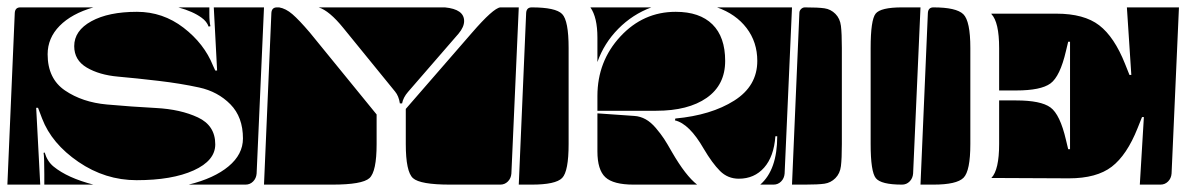

<svg xmlns="http://www.w3.org/2000/svg" viewBox="-20 -510 3213 520"><path d="M0 -10 20 -475Q21 -490 35 -490H233Q174 -473 141.5 -440Q109 -407 109 -363Q109 -297 156 -265Q203 -233 269.5 -227Q336 -221 402.5 -217.5Q469 -214 516 -192Q563 -170 563 -119Q563 -75 504.5 -48.5Q446 -22 350 -22Q265 -22 192.5 -71.5Q120 -121 94 -189L83 -218H78L89 -10ZM181 -385Q181 -427 227.5 -452.5Q274 -478 351 -478Q421 -478 477 -435Q533 -392 557 -332L563 -319H568L559 -490H695L675 -40Q674 -27 665.5 -18.5Q657 -10 645 -10H491Q560 -27 599 -59.5Q638 -92 638 -135Q638 -193 604 -227.5Q570 -262 519.5 -273Q469 -284 409.5 -291Q350 -298 299.5 -302.5Q249 -307 215 -327Q181 -347 181 -385ZM98 -96 101 -97Q108 -73 125 -59Q163 -28 233 -10H100V-38Q100 -86 98 -96ZM463 -490H547V-472Q547 -450 550 -439L545 -438Q540 -452 526 -462Q503 -479 463 -490Z M695 -10 715 -475Q716 -490 730 -490H736Q754 -487 772 -471.5Q790 -456 819 -422L1000 -200V-120Q1000 -45 980.5 -27.5Q961 -10 880 -10ZM1079 -120V-215L1258 -421Q1316 -488 1335 -490H1385L1365 -40Q1364 -27 1355.5 -18.5Q1347 -10 1335 -10H1199Q1118 -10 1098.5 -27.5Q1079 -45 1079 -120ZM843 -490H1185Q1237 -485 1237 -453Q1237 -437 1222 -419L1085 -261Q1072 -246 1069 -230H1063Q1060 -250 1050 -262L910 -434Q872 -481 843 -490Z M1385 -10 1405 -475Q1406 -490 1420 -490Q1485 -490 1502.5 -472Q1520 -454 1520 -380V-120Q1520 -46 1502.5 -28Q1485 -10 1420 -10ZM1579 -490H1744Q1693 -471 1654.5 -432Q1616 -393 1598 -342V-408Q1598 -463 1579 -490ZM1808 -184 1809 -189Q1906 -198 1968.5 -237.5Q2031 -277 2031 -345Q2031 -396 2002 -434Q1973 -472 1922 -490H2125L2105 -40Q2104 -27 2095.5 -18.5Q2087 -10 2075 -10H2039Q2085 -50 2085 -141H2080Q2076 -86 2049.5 -56Q2023 -26 1981 -26Q1951 -26 1930 -47Q1909 -68 1886 -107Q1847 -175 1808 -184ZM1598 -100V-203L1698 -196Q1714 -195 1728.5 -187Q1743 -179 1756.5 -163Q1770 -147 1778.5 -134Q1787 -121 1800 -98Q1837 -34 1868 -10H1696Q1641 -10 1619.5 -30Q1598 -50 1598 -100ZM1598 -210V-250Q1598 -344 1660 -411Q1722 -478 1810 -478Q1875 -478 1909.5 -444Q1944 -410 1944 -345Q1944 -280 1894 -245Q1844 -210 1757 -210Z M2338 -120V-380Q2338 -456 2351.5 -473Q2365 -490 2423 -490H2473L2453 -40Q2452 -27 2443.5 -18.5Q2435 -10 2423 -10Q2366 -10 2352 -27.5Q2338 -45 2338 -120ZM2125 -10 2145 -475Q2145 -481 2149.5 -485.5Q2154 -490 2160 -490Q2196 -490 2213 -487.5Q2230 -485 2242.5 -472.5Q2255 -460 2257.5 -440Q2260 -420 2260 -380V-120Q2260 -80 2257.5 -60Q2255 -40 2242.5 -27.5Q2230 -15 2213 -12.5Q2196 -10 2160 -10Z M2665 -28Q2686 -50 2686 -120V-238H2732Q2799 -238 2825 -219Q2851 -200 2867 -131L2873 -106H2878V-397H2873L2867 -372Q2851 -303 2825 -284Q2799 -265 2732 -265H2686V-380Q2686 -450 2665 -472V-473H2841Q2916 -473 2957 -441.5Q2998 -410 3027 -337L3039 -307H3044L3032 -490H3173L3153 -40Q3152 -27 3143.5 -18.5Q3135 -10 3123 -10H3067L3078 -193H3073L3061 -163Q3032 -90 2991 -58.5Q2950 -27 2875 -27ZM2473 -10 2493 -475Q2494 -490 2508 -490Q2570 -490 2589 -471.5Q2608 -453 2608 -380V-120Q2608 -47 2589.5 -28.5Q2571 -10 2508 -10Z"/></svg>

Font: PrimecolorCV1
Style: Medium
Weight: 500
Designer: gluk
Foundry: gluk
Version: Version 0.672